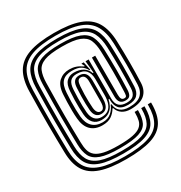

<svg xmlns="http://www.w3.org/2000/svg" viewBox="-209 -907 1143 1215"><g transform="rotate(-30 362.5 -299.5)"><path d="M361.8 161Q245.8 161 176.2 137.2Q106.8 113.5 75.5 62Q44.2 10.5 42.8 -73Q41.8 -123 41 -171.1Q40.2 -219.2 40.1 -270.8Q40 -322.2 40.6 -382.1Q41.2 -442 42.8 -515Q44.2 -602.5 75.5 -656.5Q106.8 -710.5 176.2 -735.2Q245.8 -760 361.8 -760Q475.8 -760 545 -735.1Q614.2 -710.2 646.5 -656.1Q678.8 -602 681.8 -514Q683.2 -473.2 684 -434.6Q684.8 -396 684.8 -358.8Q684.8 -321.5 684 -284.9Q683.2 -248.2 681.8 -211Q679.5 -157 645.9 -128Q612.2 -99 542.8 -99Q507 -99 482.6 -115.2Q458.2 -131.5 449.5 -161H444.5Q429 -134 404.1 -117Q379.2 -100 337.2 -100Q284.8 -100 254.1 -130.2Q223.5 -160.5 218.8 -217Q216.2 -246 215.9 -277.4Q215.5 -308.8 216.4 -338.4Q217.2 -368 218.8 -392Q222.5 -456.5 253.9 -484.2Q285.2 -512 329.5 -512Q355.5 -512 376.9 -504.9Q398.2 -497.8 421.5 -481.2H427.5L417 -502.2V-505H432.5L445.8 -443H439.8Q426.5 -468.5 404.4 -482.2Q382.2 -496 340.5 -496Q293.5 -496 269.8 -471.5Q246 -447 242.8 -390.5Q240.8 -359 240.1 -328.4Q239.5 -297.8 240.1 -270Q240.8 -242.2 242.8 -219Q247 -169.2 274 -142.6Q301 -116 347.5 -116Q386.8 -116 411.2 -137.2Q435.8 -158.5 446.5 -187.5H452.5Q455 -152.8 477.8 -133.9Q500.5 -115 542.8 -115Q601 -115 628.5 -140.1Q656 -165.2 657.8 -212Q659.2 -248.8 660 -285Q660.8 -321.2 660.8 -358.2Q660.8 -395.2 660 -433.8Q659.2 -472.2 657.8 -513.2Q655 -593.8 626.5 -643.6Q598 -693.5 534.2 -716.8Q470.5 -740 361.8 -740Q251.8 -740 187.8 -717.1Q123.8 -694.2 96 -644.5Q68.2 -594.8 66.8 -514.5Q65.2 -441.5 64.6 -381.9Q64 -322.2 64.1 -270.9Q64.2 -219.5 65 -171.5Q65.8 -123.5 66.8 -73.5Q68.2 2.5 96 49.9Q123.8 97.2 187.8 119.1Q251.8 141 361.8 141Q472.8 141 535.8 120.4Q598.8 99.8 624.8 54.5Q650.8 9.2 650.8 -64.5Q650.8 -66.2 650.8 -68Q650.8 -69.8 650.8 -72H674.8Q674.8 -69.8 674.8 -68.2Q674.8 -66.8 674.8 -64.5Q674.8 18 644.6 67.5Q614.5 117 545.9 139Q477.2 161 361.8 161ZM361.8 121Q257.8 121 199.1 100.8Q140.5 80.5 116.2 37.5Q92 -5.5 90.8 -74Q89.8 -123.8 89 -171.6Q88.2 -219.5 88.1 -270.9Q88 -322.2 88.6 -381.8Q89.2 -441.2 90.8 -514Q92 -586.8 116.2 -632.1Q140.5 -677.5 199.1 -698.8Q257.8 -720 361.8 -720Q464.5 -720 522.9 -698.5Q581.2 -677 606.2 -631.1Q631.2 -585.2 633.8 -512.2Q635.2 -472 636 -433.9Q636.8 -395.8 636.8 -359Q636.8 -322.2 636 -286Q635.2 -249.8 633.8 -213Q632.2 -173.5 611 -152.2Q589.8 -131 542.8 -131Q493.8 -131 475.8 -154.9Q457.8 -178.8 457.8 -212.5L457.5 -223.8H452Q447.8 -202 436.6 -180.9Q425.5 -159.8 404.4 -145.9Q383.2 -132 349 -132Q312.8 -132 291.4 -155Q270 -178 266.5 -221Q264.8 -243.8 264.1 -271Q263.5 -298.2 264.1 -328.2Q264.8 -358.2 266.8 -389Q269.5 -437.8 291.1 -458.9Q312.8 -480 345.5 -480Q385 -480 411.6 -463.8Q438.2 -447.5 448.2 -417.5H454.2L446.2 -505H468.8V-219Q468.8 -147 542.8 -147Q578.5 -147 593.5 -164.4Q608.5 -181.8 609.8 -214Q611.2 -250.2 612 -286.1Q612.8 -322 612.8 -358.6Q612.8 -395.2 612 -433.1Q611.2 -471 609.8 -511.5Q607.5 -577.2 586 -618.9Q564.5 -660.5 511.5 -680.2Q458.5 -700 361.8 -700Q263.8 -700 210.6 -680.6Q157.5 -661.2 136.8 -620.1Q116 -579 114.8 -513.8Q113.2 -441 112.6 -381.6Q112 -322.2 112.1 -271.1Q112.2 -220 113 -172.1Q113.8 -124.2 114.8 -74.5Q116 -13.8 136.8 25Q157.5 63.8 210.6 82.4Q263.8 101 361.8 101Q460.8 101 512.8 83.8Q564.8 66.5 583.8 30Q602.8 -6.5 602.8 -64.5Q602.8 -66.2 602.8 -68Q602.8 -69.8 602.8 -72H626.8Q626.8 -69.8 626.8 -68Q626.8 -66.2 626.8 -64.5Q626.8 1.5 604.2 42.4Q581.8 83.2 524.2 102.1Q466.8 121 361.8 121ZM361.8 81Q269.5 81 221.8 64Q174 47 156.9 12.4Q139.8 -22.2 138.8 -75Q137.8 -124.8 137 -172.4Q136.2 -220 136.1 -271.1Q136 -322.2 136.6 -381.4Q137.2 -440.5 138.8 -513.2Q139.8 -570.8 157 -607.6Q174.2 -644.5 222 -662.2Q269.8 -680 361.8 -680Q452.8 -680 500.2 -661.9Q547.8 -643.8 565.8 -606.2Q583.8 -568.8 585.8 -510.5Q587.2 -470.5 588 -432.9Q588.8 -395.2 588.8 -358.9Q588.8 -322.5 588 -286.8Q587.2 -251 585.8 -215Q584.8 -190 576 -176.5Q567.2 -163 542.8 -163Q516.8 -163 504.8 -177.5Q492.8 -192 492.8 -219V-505H516.8V-219Q516.8 -199.8 522.5 -189.4Q528.2 -179 542.8 -179Q556 -179 558.6 -188.6Q561.2 -198.2 561.8 -216Q563.2 -252 564 -287.5Q564.8 -323 564.8 -359Q564.8 -395 564 -432.5Q563.2 -470 561.8 -509.8Q560.2 -560.2 545.9 -593.6Q531.5 -627 489.2 -643.5Q447 -660 361.8 -660Q275.2 -660 233.1 -643.9Q191 -627.8 177.4 -595Q163.8 -562.2 162.8 -512.8Q161.2 -440.2 160.6 -381.2Q160 -322.2 160.1 -271.2Q160.2 -220.2 161 -172.8Q161.8 -125.2 162.8 -75.5Q163.2 -41.8 170.2 -16.2Q177.2 9.2 197.5 26.4Q217.8 43.5 257.1 52.2Q296.5 61 361.8 61Q428 61 466.8 53Q505.5 45 524.4 29.2Q543.2 13.5 549 -10Q554.8 -33.5 554.8 -64.5Q554.8 -66.2 554.8 -68Q554.8 -69.8 554.8 -72H578.8Q578.8 -69.8 578.8 -68Q578.8 -66.2 578.8 -64.5Q578.8 -14.8 563.4 17.5Q548 49.8 501.5 65.4Q455 81 361.8 81ZM359.2 -148Q388.8 -148 407.4 -161.2Q426 -174.5 434.9 -199.8Q443.8 -225 443.8 -261.2V-374.8Q443.8 -418 423.2 -441Q402.8 -464 357.2 -464Q325 -464 309 -446.4Q293 -428.8 290.5 -387.8Q288.8 -356.8 288.1 -327Q287.5 -297.2 288.1 -270.9Q288.8 -244.5 290.5 -223Q293.5 -186.8 311.2 -167.4Q329 -148 359.2 -148ZM365.5 -166Q343.2 -166 330 -181.2Q316.8 -196.5 314.5 -225Q312.8 -246.2 312.1 -272.1Q311.5 -298 312.1 -327Q312.8 -356 314.5 -386.2Q316.2 -414.5 324.8 -427.5Q333.2 -440.5 344.2 -444.2Q355.2 -448 364.2 -448Q385.5 -448 398.6 -439.8Q411.8 -431.5 417.9 -415.6Q424 -399.8 424 -377V-251Q424 -223.8 418.1 -204.8Q412.2 -185.8 399.4 -175.9Q386.5 -166 365.5 -166ZM370.8 -182Q383 -182 389.6 -188.9Q396.2 -195.8 399 -209.1Q401.8 -222.5 401.8 -241.8L402.2 -380.8Q402.5 -405.5 394.2 -418.8Q386 -432 367.8 -432Q354 -432 347.2 -421Q340.5 -410 338.5 -384.8Q336.2 -355.2 335.6 -326.9Q335 -298.5 335.8 -273.1Q336.5 -247.8 338.2 -227.2Q340.2 -205.2 348.6 -193.6Q357 -182 370.8 -182Z"/></g></svg>

Font: Big Shoulders Inline Display Thin Black
Style: Regular
Weight: 900
Version: Version 2.002